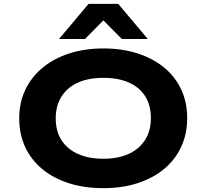

<svg xmlns="http://www.w3.org/2000/svg" viewBox="-20 -968 1075 999"><path d="M518 11Q419 11 339 -14.5Q259 -40 201 -87.5Q143 -135 111.5 -202Q80 -269 80 -352Q80 -435 112 -501.5Q144 -568 202 -616Q260 -664 340.5 -690Q421 -716 518 -716Q616 -716 696 -690Q776 -664 833.5 -617Q891 -570 922.5 -503Q954 -436 954 -354Q954 -271 922.5 -203.5Q891 -136 833.5 -88.5Q776 -41 696 -15Q616 11 518 11ZM518 -142Q594 -142 649 -167Q704 -192 734.5 -239.5Q765 -287 765 -353Q765 -420 735.5 -467Q706 -514 650.5 -538.5Q595 -563 518 -563Q440 -563 385 -538Q330 -513 300 -465.5Q270 -418 270 -352Q270 -285 300 -238.5Q330 -192 385.5 -167Q441 -142 518 -142ZM287 -765 441 -948H595L749 -765H614L518 -862L422 -765Z"/></svg>

Font: Nunito Sans 7pt Expanded ExtraBold
Style: Regular
Weight: 800
Width: 7
Designer: Vernon Adams
Foundry: Vernon Adams
Version: Version 3.101;gftools[0.9.27]